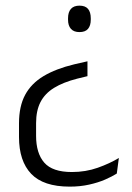

<svg xmlns="http://www.w3.org/2000/svg" viewBox="-20 -516 481 697"><path d="M249.5 -282.5 297.5 -293.5V-239.5L260.5 -230.5Q209.5 -217.5 176.2 -197Q143 -176.5 127 -145.5Q111 -114.5 111 -69V-23Q111 40.5 140.8 74.5Q170.5 108.5 241 108.5Q291 108.5 334.8 93Q378.5 77.5 411.5 57.5L404 114Q387.5 124.5 361.8 135.8Q336 147 303.5 154.2Q271 161.5 233 161.5Q137.5 161.5 93.2 115Q49 68.5 49 -18.5V-68.5Q49 -130 71.2 -171.5Q93.5 -213 138.2 -239.8Q183 -266.5 249.5 -282.5ZM268.5 -495.5Q289.5 -495.5 299.5 -483.8Q309.5 -472 309.5 -449.5V-444.5Q309.5 -423 299.5 -411.2Q289.5 -399.5 268.5 -399.5Q248 -399.5 237.5 -411.2Q227 -423 227 -444.5V-449.5Q227 -472 237.5 -483.8Q248 -495.5 268.5 -495.5Z"/></svg>

Font: Anek Kannada Light
Style: Regular
Weight: 300
Designer: Vaishnavi Murthy, Maithili Shingre (Kannada) & Yesha Goshar (Latin)
Foundry: Ek Type
Version: Version 1.003